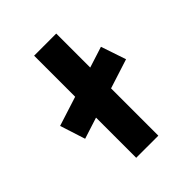

<svg xmlns="http://www.w3.org/2000/svg" viewBox="-206 -862 984 984"><g transform="rotate(-45 285.5 -370.0)"><path d="M91.5 -254 47.4 -391.3 482.1 -530.1 528 -394ZM207.6 0V-740H368V0Z"/></g></svg>

Font: Lexend Peta
Style: Regular
Weight: 400
Designer: Bonnie Shaver-Troup, Thomas Jockin
Foundry: Lexend
Version: Version 1.007